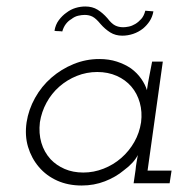

<svg xmlns="http://www.w3.org/2000/svg" viewBox="-20 -565 578 592"><path d="M62 -188Q68 -227 88 -263Q108 -299 138.5 -325.5Q169 -352 207 -367.5Q245 -383 286 -383Q316 -383 340.5 -375Q365 -367 384 -354Q403 -340 415.5 -322Q428 -304 433 -287Q436 -309 440.5 -331Q445 -353 449 -375H482L435 -39H509L503 0H392L398 -41Q399 -53 401 -64Q403 -75 405 -87Q399 -75 388 -63Q377 -51 362 -40Q337 -19 303.5 -6Q270 7 232 7Q190 7 156.5 -8Q123 -23 100 -50Q77 -77 66.5 -112Q56 -147 62 -188ZM103 -188Q99 -154 107.5 -125Q116 -96 136 -74Q154 -55 179.5 -44Q205 -33 237 -33Q269 -33 299.5 -45Q330 -57 354 -78Q378 -99 394 -127Q410 -155 415 -188Q419 -220 411 -248.5Q403 -277 385 -298Q367 -319 340 -331Q313 -343 280 -343Q247 -343 217 -331Q187 -319 163 -298Q139 -277 123.5 -248.5Q108 -220 103 -188ZM290 -491Q276 -508 265.5 -513.5Q255 -519 241 -519Q232 -519 221 -516.5Q210 -514 200 -506Q191 -501 183.5 -491.5Q176 -482 172 -468Q166 -469 159.5 -469Q153 -469 148 -470Q151 -489 161.5 -503Q172 -517 185 -526Q198 -536 213 -540.5Q228 -545 243 -545Q265 -545 281 -535Q297 -525 311 -509Q324 -492 335 -486.5Q346 -481 360 -481Q367 -481 377 -483Q387 -485 397 -491Q407 -497 415.5 -506.5Q424 -516 428 -532Q435 -531 440 -531Q445 -531 453 -530Q450 -513 441.5 -500Q433 -487 421 -477Q407 -466 390.5 -460.5Q374 -455 357 -455Q336 -455 320 -465Q304 -475 290 -491Z"/></svg>

Font: Josefin Slab
Style: Italic
Weight: 400
Italic angle: -12°
Designer: Santiago Orozco
Foundry: Typemade
Version: Version 2.000